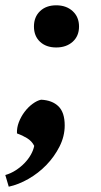

<svg xmlns="http://www.w3.org/2000/svg" viewBox="-26 -529 380 724"><path d="M102 -429Q102 -465 125 -487Q148 -509 186 -509Q224 -509 248 -487Q272 -465 272 -429Q272 -393 248 -371.5Q224 -350 186 -350Q148 -350 125 -371.5Q102 -393 102 -429ZM-6 131Q15 125 33.5 113Q52 101 66.5 86Q81 71 90.5 54Q100 37 103 21Q94 3 76 -8Q58 -19 38 -26Q37 -47 45 -68Q53 -89 66.5 -107Q80 -125 97 -137.5Q114 -150 129 -153Q171 -151 194.5 -128Q218 -105 218 -56Q218 -15 198.5 23.5Q179 62 149 93Q119 124 81.5 145.5Q44 167 7 175Z"/></svg>

Font: PT Serif
Style: Bold Italic
Weight: 700
Italic angle: -12°
Designer: A.Korolkova, O.Umpeleva, V.Yefimov
Foundry: ParaType Ltd
Version: Version 1.000W OFL